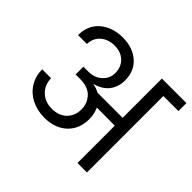

<svg xmlns="http://www.w3.org/2000/svg" viewBox="-168 -970 1190 1190"><g transform="rotate(45 427.0 -374.5)"><path d="M103 -150C140 -89 211 -53 296 -53C357 -53 407 -71 444 -106C481 -141 499 -187 499 -246C499 -275 493 -302 481 -328L639 -327V0H722V-670H854V-740H639V-396H418C401 -406 383 -412 364 -415V-417C443 -437 486 -494 486 -571C486 -625 468 -668 431 -701C394 -733 347 -749 288 -749C227 -749 178 -732 139 -699C100 -665 81 -620 81 -563H159C159 -632 215 -678 288 -678C359 -678 411 -632 411 -560C411 -530 400 -504 377 -482C354 -459 323 -448 282 -448H243V-380H282C333 -380 370 -365 395 -334L396 -328H399C414 -307 422 -282 422 -253C422 -177 370 -125 290 -125C249 -125 216 -137 191 -162C165 -187 152 -218 152 -256H74C74 -216 84 -181 103 -150Z"/></g></svg>

Font: Poppins
Style: Regular
Weight: 400
Designer: Ninad Kale (Devanagari), Jonny Pinhorn (Latin)
Foundry: Indian Type Foundry
Version: 4.004